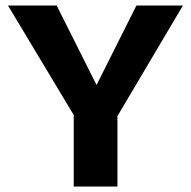

<svg xmlns="http://www.w3.org/2000/svg" viewBox="-20 -678 694 698"><path d="M407 -256V0H248V-260L9 -658H186L331 -369L476 -658H645Z"/></svg>

Font: Ysabeau Ultrabold
Style: Regular
Weight: 800
Designer: Christian Thalmann (Catharsis Fonts)
Version: Version 0.003